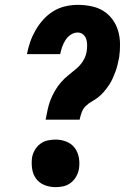

<svg xmlns="http://www.w3.org/2000/svg" viewBox="-20 -763 540 791"><path d="M168 -270Q172 -290 176 -310Q180 -330 187.5 -349.5Q195 -369 205.5 -387.5Q216 -406 230 -422.5Q244 -439 261 -452.5Q278 -466 294.5 -480Q311 -494 322.5 -512.5Q334 -531 337 -551Q339 -564 339 -577Q339 -590 335.5 -601.5Q332 -613 322.5 -621Q313 -629 300 -629Q285 -629 271.5 -620Q258 -611 249.5 -597.5Q241 -584 236 -569.5Q231 -555 228 -540H91Q96 -566 104.5 -590.5Q113 -615 126.5 -638.5Q140 -662 158.5 -682.5Q177 -703 200 -717Q223 -731 249 -737Q275 -743 300 -743Q328 -743 355.5 -737.5Q383 -732 405 -718.5Q427 -705 443 -683.5Q459 -662 466.5 -636.5Q474 -611 474.5 -583Q475 -555 471 -527Q468 -512 464.5 -497Q461 -482 455.5 -467.5Q450 -453 443.5 -438.5Q437 -424 428 -411Q419 -398 408.5 -385.5Q398 -373 385.5 -363Q373 -353 358.5 -345Q344 -337 333 -326Q322 -315 316.5 -300Q311 -285 308 -270ZM209 8Q185 8 163.5 -0.5Q142 -9 129 -26.5Q116 -44 112.5 -67Q109 -90 112 -114Q115 -130 123.5 -145Q132 -160 146 -170.5Q160 -181 176.5 -184.5Q193 -188 209 -188Q232 -188 253.5 -179.5Q275 -171 288 -153.5Q301 -136 305 -113Q309 -90 305 -66Q302 -50 293.5 -35Q285 -20 271 -9.5Q257 1 241 4.5Q225 8 209 8Z"/></svg>

Font: Iosevka Slab Heavy
Style: Italic
Weight: 900
Italic angle: -9°
Monospace: yes
Designer: Belleve Invis
Foundry: Belleve Invis
Version: Version 11.1.0; ttfautohint (v1.8.3)